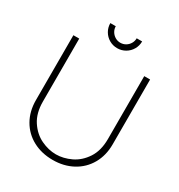

<svg xmlns="http://www.w3.org/2000/svg" viewBox="-210 -1039 1110 1192"><g transform="rotate(30 345.0 -442.5)"><path d="M345 -786Q314 -786 287.8 -801.2Q261.5 -816.5 246.2 -842.8Q231 -869 231 -900H270Q270 -880 280.2 -862.8Q290.5 -845.5 307.8 -835.2Q325 -825 345 -825Q365.5 -825 382.8 -835.2Q400 -845.5 410 -862.8Q420 -880 420 -900H459Q459 -869 443.8 -842.8Q428.5 -816.5 402.2 -801.2Q376 -786 345 -786ZM345 15Q265.5 15 203 -18.5Q140.5 -52 105.2 -113.5Q70 -175 70 -255V-720H112V-269Q112 -186 148.2 -131Q184.5 -76 238.2 -50.5Q292 -25 345 -25Q398 -25 451.8 -50.5Q505.5 -76 541.8 -131Q578 -186 578 -269V-720H620V-255Q620 -175.5 584.8 -114Q549.5 -52.5 487 -18.8Q424.5 15 345 15Z"/></g></svg>

Font: Manrope
Style: Regular
Weight: 400
Designer: Mikhail Sharanda
Foundry: Mikhail Sharanda
Version: Version 4.503